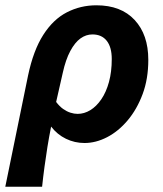

<svg xmlns="http://www.w3.org/2000/svg" viewBox="-43 -528 615 725"><path d="M-23 177 63 -243Q83 -338 120.5 -396.5Q158 -455 209.5 -481.5Q261 -508 321 -508Q414 -508 465.5 -452.5Q517 -397 517 -302Q517 -230 495.5 -172.5Q474 -115 439 -73.5Q404 -32 361.5 -10Q319 12 276 12Q239 12 206 -4Q173 -20 150 -50Q142 -10 136 27.5Q130 65 125 102Q120 139 116 177ZM250 -98Q275 -98 298 -112Q321 -126 339.5 -153Q358 -180 368.5 -218.5Q379 -257 379 -305Q379 -350 360 -374Q341 -398 306 -398Q282 -398 261 -383Q240 -368 222.5 -335.5Q205 -303 194 -253L169 -143Q182 -126 195.5 -116.5Q209 -107 223 -102.5Q237 -98 250 -98Z"/></svg>

Font: Source Sans 3
Style: Bold Italic
Weight: 700
Italic angle: -11°
Designer: Paul D. Hunt
Foundry: Adobe
Version: Version 3.052;hotconv 1.1.0;makeotfexe 2.6.0